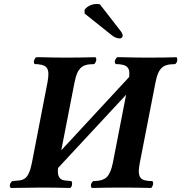

<svg xmlns="http://www.w3.org/2000/svg" viewBox="-20 -931 900 953"><path d="M28.8 -9.8Q28.8 -19.5 35.2 -25.9Q38.6 -31.2 41 -32.2Q43 -32.2 46.4 -32.7Q49.8 -33.2 51.8 -33.2L74.2 -35.2Q90.3 -36.6 102.1 -44.4Q113.8 -52.2 120.8 -66.9Q127.9 -81.5 131.1 -92.5Q134.3 -103.5 138.2 -122.1L215.8 -522.9Q220.2 -546.9 220.2 -563Q220.2 -585.4 210.4 -596.7Q200.7 -607.9 176.8 -610.8Q171.9 -612.8 152.8 -612.8Q147.9 -616.2 147.9 -625Q147.9 -628.9 149.9 -632.8Q153.3 -642.6 160.2 -647H182.1Q260.3 -645 308.1 -645Q376 -645 454.1 -647Q458 -643.1 458 -636.2Q458 -630.4 454.8 -623Q451.7 -615.7 446.8 -612.8Q421.4 -612.8 405 -607.9Q388.7 -603 377.9 -591.1Q367.2 -579.1 361.3 -564Q355.5 -548.8 350.1 -522.9L284.2 -185.1L621.1 -548.8Q622.1 -554.7 622.1 -565.9Q622.1 -586.9 612.3 -597.4Q602.5 -607.9 581.1 -610.8Q573.2 -612.8 555.2 -612.8Q549.8 -616.2 549.8 -625Q549.8 -628.9 551.8 -632.8Q555.2 -642.6 562 -647H584Q662.1 -645 710 -645Q807.1 -645 856 -647Q859.9 -644.5 859.9 -634.8Q859.9 -620.1 849.1 -612.8Q823.7 -612.8 807.1 -607.9Q790.5 -603 779.8 -591.1Q769 -579.1 763.2 -563.7Q757.3 -548.3 752 -522.9L673.8 -122.1Q668.9 -95.2 668.9 -83Q668.9 -60.1 677.5 -48.6Q686 -37.1 709 -34.2Q716.8 -32.2 735.8 -32.2Q738.8 -30.8 738.8 -26.9Q740.2 -23.9 740.2 -20Q740.2 -14.6 736.8 -7.8Q735.4 -1.5 730 2Q653.8 0 584 0Q514.2 0 436 2Q431.2 -1.5 431.2 -9.8Q431.2 -20 437 -25.9Q440.4 -30.8 442.9 -32.2Q490.2 -32.2 510 -52Q529.8 -71.8 540 -122.1L606 -460.9L268.1 -97.2Q267.1 -91.3 267.1 -81.1Q267.1 -70.8 268.1 -66.9Q273.4 -38.1 303.2 -35.2L324.2 -33.2Q325.7 -33.2 329.1 -32.7Q332.5 -32.2 334 -32.2Q337.9 -28.3 337.9 -21Q337.9 -3.4 328.1 2Q252 0 182.1 0Q131.8 0 34.2 2Q28.8 -1.5 28.8 -9.8ZM476.1 -909.2 578.1 -777.8Q588.9 -764.2 588.9 -753.9Q588.9 -748.5 585 -744.4Q581.1 -740.2 575.2 -740.2Q554.7 -740.2 535.2 -755.9L399.9 -863.8V-881.8Q405.3 -892.1 422.1 -901.6Q439 -911.1 460 -911.1Q470.2 -911.1 476.1 -909.2Z"/></svg>

Font: Common Serif
Style: Bold Italic
Weight: 700
Italic angle: -12°
Designer: Philipp H. Poll, Khaled Hosny
Foundry: Stefan Peev, Context Ltd.
Version: Version 1.026